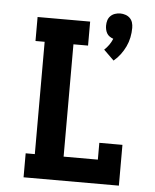

<svg xmlns="http://www.w3.org/2000/svg" viewBox="-55 -830 709 877"><g transform="rotate(5 300.0 -392.0)"><path d="M449 -567 402 -613Q414 -624 423.5 -637.5Q433 -651 439 -666Q430 -669 422 -674.5Q414 -680 409.5 -688Q405 -696 403 -705Q401 -714 401 -723Q401 -736 404.5 -747.5Q408 -759 416.5 -767.5Q425 -776 437 -780Q449 -784 461 -784Q473 -784 485 -780Q497 -776 505.5 -767.5Q514 -759 517.5 -747.5Q521 -736 521 -723Q521 -701 516.5 -679Q512 -657 502.5 -637Q493 -617 479.5 -599Q466 -581 449 -567ZM86 0V-110H128V-625H86V-735H327V-625H260V-110H417V-187H523V0Z"/></g></svg>

Font: Iosevka Curly Slab XBdEx
Style: Regular
Weight: 800
Width: 7
Monospace: yes
Designer: Belleve Invis
Foundry: Belleve Invis
Version: Version 11.0.0; ttfautohint (v1.8.3)